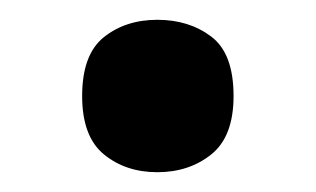

<svg xmlns="http://www.w3.org/2000/svg" viewBox="-20 -161 319 194"><path d="M63 -64Q63 -106 85 -123.5Q107 -141 139 -141Q171 -141 193.5 -124Q216 -107 216 -64Q216 -23 193.5 -5Q171 13 139 13Q107 13 85 -5Q63 -23 63 -64Z"/></svg>

Font: Noto Sans Devanagari SemiBold
Style: Regular
Weight: 600
Version: Version 2.003